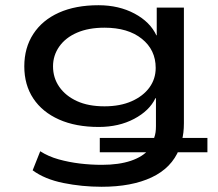

<svg xmlns="http://www.w3.org/2000/svg" viewBox="-20 -526 834 735"><path d="M369 189Q294 189 222.5 174.5Q151 160 105 126L134 53Q165 73 204.5 84Q244 95 286 100Q328 105 370 105Q435 105 481 89.5Q527 74 551 45L547 57H362V2H588H570Q574 -9 575.5 -19.5Q577 -30 577 -43V-150H575Q552 -102 493.5 -71Q435 -40 358 -40Q270 -40 206 -68.5Q142 -97 107.5 -149Q73 -201 73 -272Q73 -343 107.5 -396Q142 -449 205.5 -477.5Q269 -506 357 -506Q435 -506 495 -474Q555 -442 579 -390L580 -392V-497H684V-54Q684 -35 682 -18.5Q680 -2 676 13L663 2H774V57H656L666 45Q637 117 560.5 153Q484 189 369 189ZM380 -119Q440 -119 484 -138.5Q528 -158 552 -191Q576 -224 576 -266Q576 -335 523 -377.5Q470 -420 380 -420Q319 -420 275 -401Q231 -382 207 -348Q183 -314 183 -272Q183 -228 207 -193.5Q231 -159 274.5 -139Q318 -119 380 -119Z"/></svg>

Font: Nunito Sans 7pt Expanded Medium
Style: Regular
Weight: 500
Width: 7
Designer: Vernon Adams
Foundry: Vernon Adams
Version: Version 3.101;gftools[0.9.27]